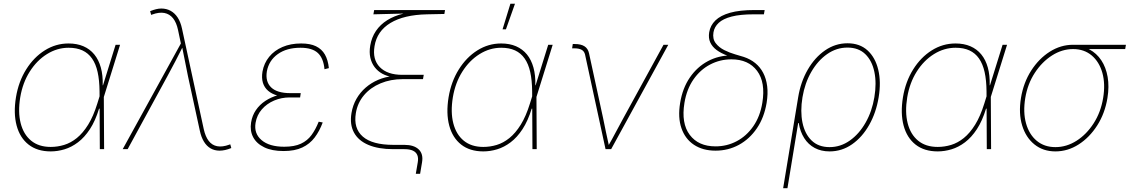

<svg xmlns="http://www.w3.org/2000/svg" viewBox="-20 -780 5908 1004"><path d="M245.1 11.7Q174.8 11.7 129.4 -23.9Q84 -59.6 66.9 -123.5Q49.8 -187.5 63.5 -271.5Q77.1 -353.5 116.9 -417Q156.7 -480.5 214.1 -516.6Q271.5 -552.7 338.4 -552.7Q382.3 -552.7 416.3 -538.1Q450.2 -523.4 473.1 -495.4Q496.1 -467.3 507.3 -426.8Q518.6 -386.2 517.1 -334H522.9V-274.4L524.4 0H502L500.5 -302.7Q500 -360.4 490.5 -403.1Q481 -445.8 461.2 -474.1Q441.4 -502.4 411.1 -516.4Q380.9 -530.3 338.9 -530.3Q278.8 -530.3 225.6 -497.1Q172.4 -463.9 135.5 -405.5Q98.6 -347.2 85.9 -271.5Q73.2 -194.3 88.1 -135.7Q103 -77.1 142.8 -44.4Q182.6 -11.7 245.1 -11.7Q280.8 -11.7 315.4 -22.2Q350.1 -32.7 381.8 -58.3Q413.6 -84 440.9 -127.9Q468.3 -171.9 488.8 -238.3L584.5 -545.9H607.9L522.5 -271.5L503.9 -211.9H498Q478.5 -147.9 450.2 -104.7Q421.9 -61.5 387.9 -35.9Q354 -10.3 317.6 0.7Q281.2 11.7 245.1 11.7Z M621.6 0 925.8 -552.7 911.1 -622.6Q902.8 -662.1 884.8 -684.6Q866.7 -707 839.4 -712.2Q812 -717.3 775.9 -704.1L770.5 -702.1L765.1 -721.7Q782.2 -728.5 796.1 -731.9Q810.1 -735.4 823.7 -735.4Q850.6 -735.4 872.3 -723.4Q894 -711.4 909.2 -688.2Q924.3 -665 931.6 -630.9L1045.4 -105Q1054.2 -65.4 1071.5 -43Q1088.9 -20.5 1115.7 -15.4Q1142.6 -10.3 1178.7 -23.4L1184.1 -25.4L1189.5 -5.9Q1172.9 1 1157.5 4.4Q1142.1 7.8 1128.4 7.8Q1101.6 7.8 1081.1 -4.2Q1060.5 -16.1 1046.4 -39.3Q1032.2 -62.5 1024.9 -96.7L962.9 -381.8Q954.6 -420.9 947.3 -460Q939.9 -499 931.6 -538.1H937Q917.5 -499 897.2 -460Q877 -420.9 855.5 -381.8L647.5 0Z M1462.9 9.8Q1401.9 9.8 1361.6 -9.8Q1321.3 -29.3 1303.7 -63Q1286.1 -96.7 1293 -139.6Q1298.8 -175.8 1318.1 -204.1Q1337.4 -232.4 1367.2 -252.2Q1397 -272 1434.3 -282.5Q1471.7 -293 1513.7 -293H1552.7L1549.3 -270.5H1494.6Q1451.7 -270.5 1413.3 -254.2Q1375 -237.8 1349.1 -208Q1323.2 -178.2 1316.4 -137.7Q1307.1 -82 1347.7 -47.4Q1388.2 -12.7 1466.3 -12.7Q1519.5 -12.7 1553.5 -28.6Q1587.4 -44.4 1608.9 -73.7Q1630.4 -103 1646.5 -143.6L1667.5 -139.6Q1650.9 -94.7 1625.5 -61Q1600.1 -27.3 1560.8 -8.8Q1521.5 9.8 1462.9 9.8ZM1510.3 -270.5Q1466.3 -270.5 1434.1 -279.3Q1401.9 -288.1 1382.1 -305.2Q1362.3 -322.3 1354.7 -347.4Q1347.2 -372.6 1352.5 -405.3Q1360.4 -449.7 1387.5 -482.9Q1414.6 -516.1 1457.3 -534.4Q1500 -552.7 1554.7 -552.7Q1602.1 -552.7 1632.3 -538.1Q1662.6 -523.4 1679 -494.9Q1695.3 -466.3 1699.7 -423.8L1676.8 -418Q1671.4 -476.1 1641.8 -503.2Q1612.3 -530.3 1551.3 -530.3Q1479 -530.3 1432.6 -497.1Q1386.2 -463.9 1375.5 -407.2Q1366.7 -353.5 1397.7 -323.2Q1428.7 -293 1498 -293H1552.7L1549.3 -270.5Z M2154.3 128.9 2164.6 68.4Q2168.5 45.9 2162.1 30.8Q2155.8 15.6 2139.2 7.8Q2122.6 0 2094.7 0H2036.6Q1959 0 1906.5 -22.2Q1854 -44.4 1831.1 -86.7Q1808.1 -128.9 1817.9 -188.5Q1824.7 -229.5 1844 -263.2Q1863.3 -296.9 1892.3 -322Q1921.4 -347.2 1957.5 -362.5Q1993.7 -377.9 2034.2 -382.3L2033.2 -377Q2003.4 -381.3 1979.2 -394.5Q1955.1 -407.7 1939 -429Q1922.9 -450.2 1916.5 -478.5Q1910.2 -506.8 1916 -541.5Q1923.3 -585 1946 -618.4Q1968.8 -651.9 2005.1 -674.6Q2041.5 -697.3 2088.4 -708.5V-709L1932.6 -705.1L1936.5 -727.5H2307.1L2303.7 -707L2212.9 -705.1Q2092.3 -702.6 2021.7 -659.9Q1951.2 -617.2 1938.5 -538.6Q1926.8 -469.2 1966.1 -429Q2005.4 -388.7 2083.5 -388.7H2195.8L2191.9 -366.2H2086.4Q2022.5 -366.2 1970 -344.2Q1917.5 -322.3 1883.5 -282.2Q1849.6 -242.2 1840.8 -188.5Q1827.6 -108.9 1877.2 -65.7Q1926.8 -22.5 2036.6 -22.5H2094.7Q2144.5 -22.5 2169.4 1.2Q2194.3 24.9 2187 68.4L2176.8 128.9Z M2507.3 11.7Q2437 11.7 2391.6 -23.9Q2346.2 -59.6 2329.1 -123.5Q2312 -187.5 2325.7 -271.5Q2339.4 -353.5 2379.2 -417Q2418.9 -480.5 2476.3 -516.6Q2533.7 -552.7 2600.6 -552.7Q2644.5 -552.7 2678.5 -538.1Q2712.4 -523.4 2735.4 -495.4Q2758.3 -467.3 2769.5 -426.8Q2780.8 -386.2 2779.3 -334H2785.2V-274.4L2786.6 0H2764.2L2762.7 -302.7Q2762.2 -360.4 2752.7 -403.1Q2743.2 -445.8 2723.4 -474.1Q2703.6 -502.4 2673.3 -516.4Q2643.1 -530.3 2601.1 -530.3Q2541 -530.3 2487.8 -497.1Q2434.6 -463.9 2397.7 -405.5Q2360.8 -347.2 2348.1 -271.5Q2335.4 -194.3 2350.3 -135.7Q2365.2 -77.1 2405 -44.4Q2444.8 -11.7 2507.3 -11.7Q2543 -11.7 2577.6 -22.2Q2612.3 -32.7 2644 -58.3Q2675.8 -84 2703.1 -127.9Q2730.5 -171.9 2751 -238.3L2846.7 -545.9H2870.1L2784.7 -271.5L2766.1 -211.9H2760.3Q2740.7 -147.9 2712.4 -104.7Q2684.1 -61.5 2650.1 -35.9Q2616.2 -10.3 2579.8 0.7Q2543.5 11.7 2507.3 11.7ZM2607.9 -626.5 2648.9 -760.3H2672.9L2625.5 -626.5Z M3146.5 0 3039.1 -495.6Q3034.7 -512.7 3020.8 -520Q3006.8 -527.3 2983.4 -527.3H2971.7L2975.1 -549.8H2985.4Q3017.6 -549.8 3036.1 -538.1Q3054.7 -526.4 3060.1 -501.5L3133.3 -164.1Q3141.1 -127 3148.7 -89.4Q3156.2 -51.8 3165 -14.6H3159.2Q3180.7 -51.8 3200.4 -89.4Q3220.2 -127 3240.7 -164.1L3449.7 -545.9H3474.6L3175.8 0Z M3721.7 7.8Q3655.3 7.8 3609.1 -22.7Q3563 -53.2 3543.5 -109.4Q3523.9 -165.5 3536.6 -242.2Q3549.3 -319.3 3587.4 -374.8Q3625.5 -430.2 3681.6 -460.2Q3737.8 -490.2 3804.2 -490.2L3854 -467.3Q3815.4 -477.1 3783 -489.3Q3750.5 -501.5 3727.5 -518.3Q3704.6 -535.2 3694.1 -558.1Q3683.6 -581.1 3688.5 -611.3Q3694.3 -647 3720.9 -673.1Q3747.6 -699.2 3797.9 -713.4Q3848.1 -727.5 3925.3 -727.5H3978.5L3974.6 -705.1H3921.4Q3850.6 -705.1 3805.7 -693.4Q3760.7 -681.6 3738.3 -660.6Q3715.8 -639.6 3710.9 -611.3Q3705.1 -577.1 3722.4 -554.4Q3739.7 -531.7 3767.8 -517.8Q3795.9 -503.9 3824.2 -495.8Q3852.5 -487.8 3869.1 -482.4Q3903.3 -471.2 3929.2 -450.2Q3955.1 -429.2 3970.9 -398.9Q3986.8 -368.7 3991.7 -329.3Q3996.6 -290 3988.8 -242.2Q3976.1 -165.5 3938 -109.4Q3899.9 -53.2 3844 -22.7Q3788.1 7.8 3721.7 7.8ZM3721.7 -14.6Q3781.2 -14.6 3832.5 -41.7Q3883.8 -68.8 3919.2 -119.9Q3954.6 -170.9 3966.3 -242.2Q3983.9 -349.1 3939 -409.4Q3894 -469.7 3804.7 -469.7Q3745.1 -469.7 3693.4 -442.6Q3641.6 -415.5 3606.2 -364.5Q3570.8 -313.5 3559.1 -242.2Q3541.5 -135.3 3586.7 -75Q3631.8 -14.6 3721.7 -14.6Z M4075.2 204.1 4153.8 -271.5Q4167 -352.1 4203.9 -415.8Q4240.7 -479.5 4294.4 -516.6Q4348.1 -553.7 4411.6 -553.7Q4475.6 -553.7 4516.4 -516.6Q4557.1 -479.5 4572.5 -415.5Q4587.9 -351.6 4574.7 -271.5Q4561.5 -190.9 4525.1 -126.7Q4488.8 -62.5 4435.5 -25.4Q4382.3 11.7 4317.9 11.7Q4273.9 11.7 4240.2 -6.3Q4206.5 -24.4 4185.3 -57.9Q4164.1 -91.3 4156.7 -136.7H4153.8L4097.7 204.1ZM4317.9 -10.7Q4375.5 -10.7 4424.1 -45.2Q4472.7 -79.6 4506.3 -138.7Q4540 -197.8 4552.2 -271.5Q4564.5 -345.2 4552.2 -404.1Q4540 -462.9 4504.6 -497.1Q4469.2 -531.2 4411.6 -531.2Q4354 -531.2 4305.2 -497.1Q4256.3 -462.9 4222.4 -404.1Q4188.5 -345.2 4176.3 -271.5Q4164.1 -197.8 4176.3 -138.7Q4188.5 -79.6 4224.1 -45.2Q4259.8 -10.7 4317.9 -10.7Z M4883.3 11.7Q4813 11.7 4767.6 -23.9Q4722.2 -59.6 4705.1 -123.5Q4688 -187.5 4701.7 -271.5Q4715.3 -353.5 4755.1 -417Q4794.9 -480.5 4852.3 -516.6Q4909.7 -552.7 4976.6 -552.7Q5020.5 -552.7 5054.4 -538.1Q5088.4 -523.4 5111.3 -495.4Q5134.3 -467.3 5145.5 -426.8Q5156.7 -386.2 5155.3 -334H5161.1V-274.4L5162.6 0H5140.1L5138.7 -302.7Q5138.2 -360.4 5128.7 -403.1Q5119.1 -445.8 5099.4 -474.1Q5079.6 -502.4 5049.3 -516.4Q5019 -530.3 4977.1 -530.3Q4917 -530.3 4863.8 -497.1Q4810.5 -463.9 4773.7 -405.5Q4736.8 -347.2 4724.1 -271.5Q4711.4 -194.3 4726.3 -135.7Q4741.2 -77.1 4781 -44.4Q4820.8 -11.7 4883.3 -11.7Q4918.9 -11.7 4953.6 -22.2Q4988.3 -32.7 5020 -58.3Q5051.8 -84 5079.1 -127.9Q5106.4 -171.9 5127 -238.3L5222.7 -545.9H5246.1L5160.6 -271.5L5142.1 -211.9H5136.2Q5116.7 -147.9 5088.4 -104.7Q5060.1 -61.5 5026.1 -35.9Q4992.2 -10.3 4955.8 0.7Q4919.4 11.7 4883.3 11.7Z M5499 11.7Q5434.6 11.7 5389.4 -24.7Q5344.2 -61 5325 -124Q5305.7 -187 5318.8 -267.6Q5332 -348.1 5372.3 -410.9Q5412.6 -473.6 5469.7 -509.8Q5526.9 -545.9 5591.3 -545.9H5867.7L5863.8 -523.4H5642.1H5591.3Q5533.7 -523.4 5481.2 -490Q5428.7 -456.5 5391.1 -398.9Q5353.5 -341.3 5341.3 -267.6Q5329.1 -193.4 5345.2 -135.3Q5361.3 -77.1 5401.1 -43.9Q5440.9 -10.7 5499 -10.7Q5557.1 -10.7 5609.4 -43.9Q5661.6 -77.1 5699 -135.3Q5736.3 -193.4 5748.5 -267.6Q5760.7 -341.3 5744.4 -399.2Q5728 -457 5688.5 -490.2Q5648.9 -523.4 5591.3 -523.4L5590.8 -542Q5638.7 -542 5676.5 -521.7Q5714.4 -501.5 5738.8 -464.8Q5763.2 -428.2 5772 -377.9Q5780.8 -327.6 5771 -267.6Q5757.8 -187 5717.5 -124Q5677.2 -61 5620.4 -24.7Q5563.5 11.7 5499 11.7Z"/></svg>

Font: Inter Thin
Style: Italic
Weight: 250
Italic angle: -9.3988°
Designer: Rasmus Andersson
Foundry: rsms
Version: Version 4.001;git-66647c0bb